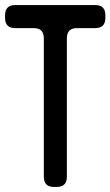

<svg xmlns="http://www.w3.org/2000/svg" viewBox="-30 -730 436 758"><path d="M30 -710H346Q386 -710 386 -670V-659Q386 -619 346 -619H274Q234 -619 234 -579V-32Q234 8 194 8H183Q143 8 143 -32V-579Q143 -619 103 -619H30Q-10 -619 -10 -659V-670Q-10 -710 30 -710Z"/></svg>

Font: ZCOOL QingKe HuangYou
Style: Regular
Weight: 400
Version: Version 1.000